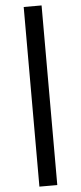

<svg xmlns="http://www.w3.org/2000/svg" viewBox="-68 -955 485 1149"><g transform="rotate(-5 174.5 -380.5)"><path d="M120.6 -919.9V159.2H228V-919.9Z"/></g></svg>

Font: Fjalla One
Style: Regular
Weight: 400
Designer: Irina Smirnova
Foundry: Irina Smirnova
Version: Version 1.001